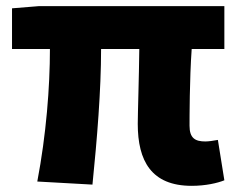

<svg xmlns="http://www.w3.org/2000/svg" viewBox="-20 -589 774 623"><path d="M602 14C647 14 686 5 708 -4L687 -135C671 -132 656 -130 646 -130C613 -130 595 -141 595 -181C595 -204 595 -333 602 -430H708V-569H105L19 -562V-430H142C142 -307 130 -152 101 0L280 10C295 -138 308 -296 308 -430H432C431 -338 427 -219 427 -187C427 -67 471 14 602 14Z"/></svg>

Font: Noto Sans JP Black
Style: Regular
Weight: 900
Designer: Ryoko NISHIZUKA  (kana, bopomofo & ideographs); Paul D. Hunt (Latin, Greek & Cyrillic); Sandoll Communications , Soo-you
Foundry: Adobe
Version: Version 2.002;hotconv 1.0.116;makeotfexe 2.5.65601